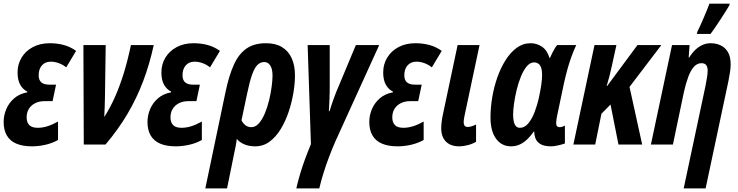

<svg xmlns="http://www.w3.org/2000/svg" viewBox="-21 -792 4046 1052"><path d="M153.8 9.8Q103 9.8 68.4 -5.1Q33.7 -20 16.4 -49.8Q-1 -79.6 -1 -124Q-1 -159.7 13.2 -193.6Q27.3 -227.5 55.9 -252.7Q84.5 -277.8 127.9 -286.1L128.9 -290Q105 -301.3 90.1 -327.1Q75.2 -353 75.2 -395Q75.2 -439.9 97.2 -476.3Q119.1 -512.7 158.9 -533.9Q198.7 -555.2 252 -555.2Q292.5 -555.2 328.6 -545.4Q364.7 -535.6 396 -513.2L341.8 -422.9Q322.3 -438.5 300.3 -446.3Q278.3 -454.1 257.8 -454.1Q226.6 -454.1 208.7 -433.8Q190.9 -413.6 190.9 -379.9Q190.9 -353 205.6 -340.6Q220.2 -328.1 250 -328.1H286.1L267.1 -237.8H223.1Q193.8 -237.8 171.6 -226.6Q149.4 -215.3 137.2 -195.6Q125 -175.8 125 -148.9Q125 -122.1 139.2 -106.9Q153.3 -91.8 186 -91.8Q211.9 -91.8 239 -100.3Q266.1 -108.9 296.9 -126V-24.9Q264.2 -6.8 226.8 1.5Q189.5 9.8 153.8 9.8Z M438 0 436 -544.9H558.1L554.2 -267.1Q553.7 -237.8 552.7 -208Q551.8 -178.2 550.3 -150.9Q582.5 -201.2 608.9 -260.5Q635.3 -319.8 657 -390.4Q678.7 -460.9 696.3 -544.9H821.3Q798.8 -440.9 763.7 -347.9Q728.5 -254.9 678 -168.9Q627.4 -83 557.1 0Z M941.9 9.8Q891.1 9.8 856.4 -5.1Q821.8 -20 804.4 -49.8Q787.1 -79.6 787.1 -124Q787.1 -159.7 801.3 -193.6Q815.4 -227.5 844 -252.7Q872.6 -277.8 916 -286.1L917 -290Q893.1 -301.3 878.2 -327.1Q863.3 -353 863.3 -395Q863.3 -439.9 885.3 -476.3Q907.2 -512.7 947 -533.9Q986.8 -555.2 1040 -555.2Q1080.6 -555.2 1116.7 -545.4Q1152.8 -535.6 1184.1 -513.2L1129.9 -422.9Q1110.4 -438.5 1088.4 -446.3Q1066.4 -454.1 1045.9 -454.1Q1014.6 -454.1 996.8 -433.8Q979 -413.6 979 -379.9Q979 -353 993.7 -340.6Q1008.3 -328.1 1038.1 -328.1H1074.2L1055.2 -237.8H1011.2Q981.9 -237.8 959.7 -226.6Q937.5 -215.3 925.3 -195.6Q913.1 -175.8 913.1 -148.9Q913.1 -122.1 927.2 -106.9Q941.4 -91.8 974.1 -91.8Q1000 -91.8 1027.1 -100.3Q1054.2 -108.9 1085 -126V-24.9Q1052.2 -6.8 1014.9 1.5Q977.5 9.8 941.9 9.8Z M1104 240.2 1215.3 -291Q1233.9 -378.9 1260.5 -437.7Q1287.1 -496.6 1329.3 -525.9Q1371.6 -555.2 1436 -555.2Q1489.3 -555.2 1524.4 -533.7Q1559.6 -512.2 1577.4 -472.7Q1595.2 -433.1 1595.2 -378.9Q1595.2 -334.5 1586.4 -282.2Q1577.6 -230 1560.3 -178.5Q1543 -127 1516.8 -84.2Q1490.7 -41.5 1456.1 -15.9Q1421.4 9.8 1377.9 9.8Q1342.8 9.8 1317.4 -1.2Q1292 -12.2 1276.4 -30.8Q1274.4 -12.2 1270.3 8.8Q1266.1 29.8 1262.2 47.9L1223.1 240.2ZM1356 -95.2Q1378.9 -95.2 1397.5 -116.2Q1416 -137.2 1430.2 -170.9Q1444.3 -204.6 1453.6 -243.2Q1462.9 -281.7 1467.5 -317.6Q1472.2 -353.5 1472.2 -377.9Q1472.2 -414.6 1459.7 -433.3Q1447.3 -452.1 1427.2 -452.1Q1405.8 -452.1 1389.6 -436.3Q1373.5 -420.4 1360.1 -382.6Q1346.7 -344.7 1333 -278.8L1302.2 -132.8Q1309.6 -117.7 1323 -106.4Q1336.4 -95.2 1356 -95.2Z M1602.5 240.2Q1611.8 199.7 1624 158.9Q1636.2 118.2 1651.1 77.9Q1666 37.6 1682.6 -2L1664.6 -544.9H1785.6V-329.1Q1785.6 -312 1785.4 -292Q1785.2 -272 1784.4 -252Q1783.7 -231.9 1782.7 -214.1Q1781.7 -196.3 1780.8 -183.1H1784.7Q1794.9 -216.8 1807.9 -252.7Q1820.8 -288.6 1837.4 -326.2L1928.7 -544.9H2056.6L1817.4 -19Q1799.3 22 1781.7 68.4Q1764.2 114.7 1750.5 159.4Q1736.8 204.1 1728.5 240.2Z M2157.2 9.8Q2106.4 9.8 2071.8 -5.1Q2037.1 -20 2019.8 -49.8Q2002.4 -79.6 2002.4 -124Q2002.4 -159.7 2016.6 -193.6Q2030.8 -227.5 2059.3 -252.7Q2087.9 -277.8 2131.3 -286.1L2132.3 -290Q2108.4 -301.3 2093.5 -327.1Q2078.6 -353 2078.6 -395Q2078.6 -439.9 2100.6 -476.3Q2122.6 -512.7 2162.4 -533.9Q2202.1 -555.2 2255.4 -555.2Q2295.9 -555.2 2332 -545.4Q2368.2 -535.6 2399.4 -513.2L2345.2 -422.9Q2325.7 -438.5 2303.7 -446.3Q2281.7 -454.1 2261.2 -454.1Q2230 -454.1 2212.2 -433.8Q2194.3 -413.6 2194.3 -379.9Q2194.3 -353 2209 -340.6Q2223.6 -328.1 2253.4 -328.1H2289.6L2270.5 -237.8H2226.6Q2197.3 -237.8 2175 -226.6Q2152.8 -215.3 2140.6 -195.6Q2128.4 -175.8 2128.4 -148.9Q2128.4 -122.1 2142.6 -106.9Q2156.7 -91.8 2189.5 -91.8Q2215.3 -91.8 2242.4 -100.3Q2269.5 -108.9 2300.3 -126V-24.9Q2267.6 -6.8 2230.2 1.5Q2192.9 9.8 2157.2 9.8Z M2495.6 9.8Q2447.8 9.8 2422.1 -16.4Q2396.5 -42.5 2396.5 -89.8Q2396.5 -105.5 2399.2 -126.5Q2401.9 -147.5 2406.2 -167L2486.3 -544.9H2606.4L2523.4 -153.8Q2522 -146 2520.8 -138.2Q2519.5 -130.4 2519.5 -122.1Q2519.5 -109.9 2524.9 -103Q2530.3 -96.2 2541.5 -96.2Q2550.8 -96.2 2563.5 -100.1Q2576.2 -104 2587.4 -109.9V-15.1Q2566.4 -2.9 2541.5 3.4Q2516.6 9.8 2495.6 9.8Z M2779.3 9.8Q2727.5 9.8 2697 -32Q2666.5 -73.7 2666.5 -147.9Q2666.5 -201.7 2676 -258.5Q2685.5 -315.4 2704.1 -368.2Q2722.7 -420.9 2749.5 -463.1Q2776.4 -505.4 2810.5 -530.3Q2844.7 -555.2 2886.2 -555.2Q2920.9 -555.2 2949.2 -535.6Q2977.5 -516.1 2989.3 -475.1H2992.7Q2998.5 -489.3 3005.1 -502Q3011.7 -514.6 3018.3 -525.9Q3024.9 -537.1 3031.2 -544.9H3136.2Q3122.6 -515.6 3110.4 -482.4Q3098.1 -449.2 3088.1 -412.8Q3078.1 -376.5 3069.3 -336.9L3033.7 -168Q3030.3 -154.3 3028.3 -140.6Q3026.4 -127 3026.4 -118.2Q3026.4 -104.5 3031.5 -99.9Q3036.6 -95.2 3045.4 -95.2Q3050.8 -95.2 3058.1 -97.2Q3065.4 -99.1 3074.2 -104V-5.9Q3057.6 0 3035.4 4.9Q3013.2 9.8 2999.5 9.8Q2958 9.8 2938 -3.9Q2918 -17.6 2911.9 -36.6Q2905.8 -55.7 2906.2 -70.8H2903.3Q2886.2 -45.9 2866.9 -27.8Q2847.7 -9.8 2826.2 0Q2804.7 9.8 2779.3 9.8ZM2826.7 -91.8Q2854.5 -91.8 2874.8 -117.2Q2895 -142.6 2908.9 -179.9Q2922.9 -217.3 2930.7 -252Q2940.9 -299.3 2945.1 -329.3Q2949.2 -359.4 2949.2 -381.8Q2949.2 -416.5 2938.2 -433.3Q2927.2 -450.2 2905.3 -450.2Q2883.8 -450.2 2865.7 -429Q2847.7 -407.7 2833.7 -373.8Q2819.8 -339.8 2810.3 -301Q2800.8 -262.2 2795.7 -226.1Q2790.5 -189.9 2790.5 -165Q2790.5 -128.4 2799.6 -110.1Q2808.6 -91.8 2826.7 -91.8Z M3120.6 0 3236.3 -544.9H3356.4L3331.5 -431.2Q3326.2 -405.8 3319.3 -378.7Q3312.5 -351.6 3303.2 -320.8H3305.7L3471.7 -544.9H3602.5L3428.2 -315.9L3497.6 0H3367.7L3324.2 -219.2L3274.4 -168.9L3240.2 0Z M3725.1 240.2 3844.2 -319.8Q3848.6 -343.3 3852.5 -365.7Q3856.4 -388.2 3856.4 -404.8Q3856.4 -424.8 3848.4 -435.3Q3840.3 -445.8 3822.3 -445.8Q3798.8 -445.8 3781 -426Q3763.2 -406.2 3750 -370.6Q3736.8 -335 3726.1 -287.1L3666 0H3545.4L3661.1 -544.9H3757.3L3752.4 -477.1H3755.4Q3770.5 -501.5 3788.8 -519Q3807.1 -536.6 3828.4 -545.9Q3849.6 -555.2 3873 -555.2Q3901.9 -555.2 3926.8 -543.9Q3951.7 -532.7 3967 -507.3Q3982.4 -481.9 3982.4 -439Q3982.4 -420.9 3979 -397.9Q3975.6 -375 3970.2 -348.1L3845.2 240.2ZM3796.9 -606 3800.3 -619.1Q3806.6 -630.9 3815.9 -651.6Q3825.2 -672.4 3835.2 -695.6Q3845.2 -718.8 3853.5 -739.5Q3861.8 -760.3 3866.2 -772H3977.1L3975.1 -762.2Q3966.8 -748.5 3953.6 -727.5Q3940.4 -706.5 3925.3 -683.3Q3910.2 -660.2 3896.2 -639.6Q3882.3 -619.1 3872.1 -606Z"/></svg>

Font: Open Sans Condensed
Style: Italic
Weight: 400
Width: 3
Italic angle: -12°
Designer: Monotype Design Team
Foundry: Monotype Imaging Inc.
Version: Version 3.000